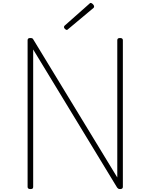

<svg xmlns="http://www.w3.org/2000/svg" viewBox="-20 -1274 1025 1308"><path d="M187 14Q168 14 168 -1V-1000Q168 -1008 172.5 -1011.5Q177 -1015 186 -1015Q195 -1015 199.5 -1013Q204 -1011 207 -1005L779 -65V-1000Q779 -1008 783.5 -1011.5Q788 -1015 798 -1015Q817 -1015 817 -1000V-1Q817 7 812 10.5Q807 14 799 14Q790 14 786 11.5Q782 9 778 4L206 -937V-1Q206 7 202 10.5Q198 14 187 14ZM435 -1070Q430 -1070 423 -1076.5Q416 -1083 416 -1088Q416 -1090 416.5 -1093Q417 -1096 420 -1099L586 -1246Q590 -1249 592 -1251.5Q594 -1254 598 -1254Q602 -1254 607.5 -1250Q613 -1246 617 -1240.5Q621 -1235 621 -1230Q621 -1227 620.5 -1225Q620 -1223 617 -1220L446 -1077Q442 -1074 440 -1072Q438 -1070 435 -1070Z"/></svg>

Font: Playwrite NG Modern Thin
Style: Regular
Weight: 250
Designer: Veronika Burian, José Scaglione
Foundry: TypeTogether
Version: Version 1.002